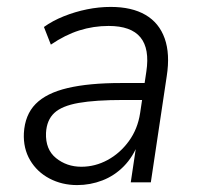

<svg xmlns="http://www.w3.org/2000/svg" viewBox="-20 -527 574 555"><path d="M203 8Q159 8 123 -11Q87 -30 67 -64Q47 -98 49 -142Q52 -195 83 -226.5Q114 -258 175.5 -272.5Q237 -287 329 -287H409L401 -238H337Q256 -238 207.5 -229.5Q159 -221 137 -200.5Q115 -180 113 -143Q111 -95 142 -70Q173 -45 215 -45Q255 -45 291 -64.5Q327 -84 352.5 -119Q378 -154 385 -200L403 -320Q413 -386 386 -419Q359 -452 294 -452Q250 -452 209 -439Q168 -426 127 -398L107 -449Q132 -467 164.5 -480Q197 -493 231.5 -500Q266 -507 300 -507Q361 -507 400.5 -484Q440 -461 456 -416Q472 -371 462 -307L416 0H358L375 -114H380Q365 -74 338 -46.5Q311 -19 276 -5.5Q241 8 203 8Z"/></svg>

Font: Nunitoga
Style: Light Italic
Weight: 300
Italic angle: -9°
Designer: Vernon Adams
Foundry: Vernon Adams
Version: Version 1.0